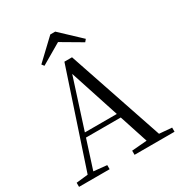

<svg xmlns="http://www.w3.org/2000/svg" viewBox="-211 -1074 1141 1218"><g transform="rotate(-30 359.0 -464.5)"><path d="M373.2 -928.5H337.2L192.7 -791.8L205.8 -774.8L384 -878.9H326.9L504.3 -774.8L518.4 -791.8ZM11.6 0H235.7V-30.1L127.5 -41.1H110.1L11.6 -30.1ZM84.4 0H126.3L338.3 -660.6L342.1 -674.6H321.9L542.1 0H632.2L384.1 -734.2H328.3ZM192.4 -248.8H503.6L500.1 -280.7H195.9ZM418.3 0H711.1V-30.3L580.7 -41.3H551.9L418.3 -30.3Z"/></g></svg>

Font: Source Han Serif TW VF
Style: Regular
Weight: 250
Designer: Ryoko NISHIZUKA 西塚涼子 (kana & ideographs); Frank Grießhammer (Latin, Greek & Cyrillic); Wenlong ZHANG 张文龙 (bopomofo); San
Foundry: Adobe
Version: Version 2.002;hotconv 1.1.0;makeotfexe 2.6.0